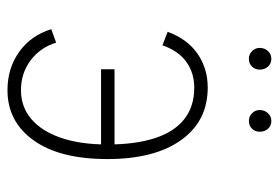

<svg xmlns="http://www.w3.org/2000/svg" viewBox="-136 -597 745 513"><g transform="rotate(90 236.5 -340.5)"><path d="M221 12Q162 12 118.2 -19.5Q74.5 -51 58 -105L94 -118Q107 -75.5 141.2 -49.8Q175.5 -24 221 -24Q265 -24 297.5 -51.2Q330 -78.5 348 -130.2Q366 -182 366 -255Q366 -330.5 349 -382.2Q332 -434 298.2 -460.5Q264.5 -487 214 -487Q175 -487 145.5 -466Q116 -445 101 -402L65 -416Q84 -468 123.2 -495.5Q162.5 -523 214 -523Q303.5 -523 354.2 -452Q405 -381 405 -255Q405 -127.5 355 -57.8Q305 12 221 12ZM165 -238V-274H387V-238ZM303 -633Q291 -633 282.5 -641.5Q274 -650 274 -662Q274 -675 282.5 -684Q291 -693 303 -693Q316 -693 324 -684Q332 -675 332 -662Q332 -650 324 -641.5Q316 -633 303 -633ZM137 -633Q125 -633 116.5 -641.5Q108 -650 108 -662Q108 -675 116.5 -684Q125 -693 137 -693Q150 -693 158 -684Q166 -675 166 -662Q166 -650 158 -641.5Q150 -633 137 -633Z"/></g></svg>

Font: Overpass Thin
Style: Regular
Weight: 250
Designer: Delve Withrington, Dave Bailey, Thomas Jockin
Foundry: Delve Fonts LLC
Version: Version 4.000